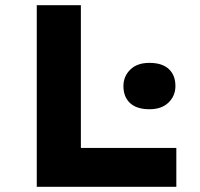

<svg xmlns="http://www.w3.org/2000/svg" viewBox="-20 -720 769 740"><path d="M121.7 0V-700H291.7V-149.9H659.6V0ZM555.9 -299Q506.9 -299 481.3 -322.7Q455.7 -346.5 455.7 -388.4Q455.7 -425.7 482.1 -451.7Q508.4 -477.7 555.9 -477.7Q604.9 -477.7 630.5 -454Q656.1 -430.2 656.1 -388.4Q656.1 -351 629.8 -325Q603.4 -299 555.9 -299Z"/></svg>

Font: Lexend Exa
Style: Regular
Weight: 400
Designer: Bonnie Shaver-Troup, Thomas Jockin
Foundry: Lexend
Version: Version 1.007